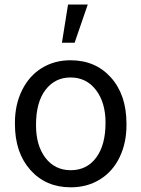

<svg xmlns="http://www.w3.org/2000/svg" viewBox="-20 -798 610 828"><path d="M44.4 -269Q44.4 -346.7 75 -408.7Q105.5 -470.7 159.9 -504.4Q214.4 -538.1 284.2 -538.1Q392.1 -538.1 458.7 -463.4Q525.4 -388.7 525.4 -264.6V-258.3Q525.4 -181.2 495.8 -119.9Q466.3 -58.6 411.4 -24.4Q356.4 9.8 285.2 9.8Q177.7 9.8 111.1 -64.9Q44.4 -139.6 44.4 -262.7ZM135.3 -258.3Q135.3 -170.4 176 -117.2Q216.8 -64 285.2 -64Q354 -64 394.5 -117.9Q435.1 -171.9 435.1 -269Q435.1 -356 393.8 -409.9Q352.5 -463.9 284.2 -463.9Q217.3 -463.9 176.3 -410.6Q135.3 -357.4 135.3 -258.3ZM273.4 -778.3H358.4L301.8 -613.8H247.1Z"/></svg>

Font: APIMedia Roboto
Style: Regular
Weight: 400
Designer: Google
Version: Version 2.137; 2017